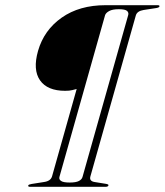

<svg xmlns="http://www.w3.org/2000/svg" viewBox="-20 -720 635 740"><path d="M126.5 -523.5Q149.5 -604 217.8 -652Q286 -700 387 -700H587.5Q596 -700 594.5 -695Q593.5 -691 582.5 -689L533.5 -681.5Q508.5 -677.5 503.5 -660.5L328.5 -40.5Q323 -22 344.5 -18.5L388 -11.5Q399.5 -9.5 398 -5.5Q396.5 0 386.5 0H96Q87 0 89 -5.5Q90 -9 102 -11L149.5 -18.5Q175 -22 180.5 -40L275.5 -377Q269 -375.5 258.8 -372.8Q248.5 -370 231 -370Q162.5 -370 134.2 -410.5Q106 -451 126.5 -523.5ZM298 -38 474 -661.5Q477 -671 469.8 -677.8Q462.5 -684.5 438 -684.5Q413.5 -684.5 400.8 -677.5Q388 -670.5 385 -661.5L209 -38Q206.5 -29 215 -22.8Q223.5 -16.5 248.5 -16.5Q273 -16.5 284.2 -22.5Q295.5 -28.5 298 -38Z"/></svg>

Font: Fraunces 72pt Thin
Style: Italic
Weight: 100
Italic angle: -16°
Version: Version 1.000;[b76b70a41]